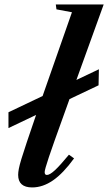

<svg xmlns="http://www.w3.org/2000/svg" viewBox="-20 -831 486 862"><path d="M124.5 10.5Q61.5 10.5 61.5 -46Q61.5 -57 64.5 -73Q67.5 -89 76 -117.2Q84.5 -145.5 100.5 -193Q116.5 -240.5 142 -315L18 -256V-327L171.5 -400L172 -402L303 -776L233.5 -789L230.5 -811H445.5L323 -472L424 -520L422.5 -448L292 -386L264 -308Q218.5 -182.5 199.5 -125.8Q180.5 -69 180.5 -58.5Q180.5 -45.5 190.5 -45.5Q203.5 -45.5 226.8 -67Q250 -88.5 289.5 -136.5L312.5 -120Q264 -53 218 -21.2Q172 10.5 124.5 10.5Z"/></svg>

Font: Libre Caslon Condensed Bold
Style: Italic
Weight: 700
Italic angle: -22.583°
Designer: Pablo Impallari, Rodrigo Fuenzalida, Katja Schimmel, Ertekin Erdin
Foundry: Pablo Impallari, Rodrigo Fuenzalida
Version: Version 2.000; ttfautohint (v1.8.4.7-5d5b);gftools[0.9.33]